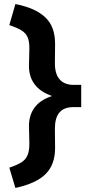

<svg xmlns="http://www.w3.org/2000/svg" viewBox="-20 -724 462 948"><path d="M26 104Q64 91 85 78Q106 65 115.5 43.5Q125 22 125 -15L123 -102Q123 -160 155.5 -199Q188 -238 255 -255L256 -244Q188 -263 155.5 -302Q123 -341 123 -398L125 -485Q125 -521 116 -541Q107 -561 86 -574Q65 -587 26 -600L56 -704Q107 -694 143.5 -677.5Q180 -661 204.5 -637.5Q229 -614 240.5 -581.5Q252 -549 252 -507L251 -412Q251 -359 274 -332.5Q297 -306 340 -305H381V-195H338Q295 -194 273 -168Q251 -142 251 -88L252 7Q252 89 205 135.5Q158 182 56 204Z"/></svg>

Font: Mach SemiBold
Style: Regular
Weight: 600
Version: Version 1.002